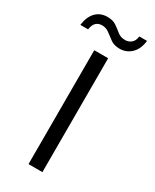

<svg xmlns="http://www.w3.org/2000/svg" viewBox="-183 -682 589 730"><g transform="rotate(30 111.0 -317.5)"><path d="M-14 -557Q-9 -595 10.5 -615Q30 -635 61 -635Q85 -635 100 -624.5Q115 -614 128.5 -603Q142 -592 162 -592Q177 -592 188.5 -601.5Q200 -611 202 -631H236Q232 -594 211 -573.5Q190 -553 160 -553Q136 -553 120.5 -564Q105 -575 91 -586Q77 -597 59 -597Q43 -597 33 -587.5Q23 -578 20 -557ZM80 -500H141V0H80Z"/></g></svg>

Font: Albert Sans Light
Style: Regular
Weight: 300
Designer: Andreas Rasmussen
Foundry: a.Foundry
Version: Version 1.025